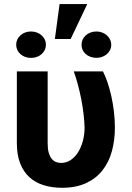

<svg xmlns="http://www.w3.org/2000/svg" viewBox="-20 -886 629 916"><path d="M207.4 -545.5V-201.7Q207.4 -175.1 212.5 -157.3Q217.7 -139.6 226.4 -128.7Q235.1 -117.9 246.8 -113.3Q258.5 -108.7 271.3 -108.7Q297.2 -108.7 318 -123Q338.8 -137.4 353.3 -161Q367.9 -184.7 375.7 -215Q383.5 -245.4 383.5 -277Q382.5 -309.7 378.4 -344.3Q374.3 -378.9 367.5 -413.5Q360.8 -448.2 351.7 -481.7Q342.7 -515.3 332 -545.5H471.2Q482.6 -523.1 492.9 -492.9Q503.2 -462.7 511 -427.7Q518.8 -392.8 523.4 -354.4Q528.1 -316.1 528.1 -277Q528.1 -216.6 513.7 -164.2Q499.3 -111.9 468.8 -73.2Q438.2 -34.4 390.4 -12.3Q342.7 9.9 275.9 9.9Q227.3 9.9 187.5 -2.7Q147.7 -15.3 119.5 -41.4Q91.3 -67.5 75.8 -107.6Q60.4 -147.7 60.4 -203.1V-545.5ZM241.8 -699.9 264.2 -866.5H396.3L317.1 -699.9ZM57.2 -672.6Q57.2 -685.7 62.5 -697.3Q67.8 -708.8 77.2 -717.3Q86.6 -725.9 99.6 -730.8Q112.6 -735.8 127.8 -735.8Q142.8 -735.8 155.9 -730.8Q169 -725.9 178.6 -717.3Q188.2 -708.8 193.7 -697.3Q199.2 -685.7 199.2 -672.6Q199.2 -659.4 193.7 -647.9Q188.2 -636.4 178.6 -627.8Q169 -619.3 155.9 -614.5Q142.8 -609.7 127.8 -609.7Q112.9 -609.7 100 -614.5Q87 -619.3 77.4 -627.8Q67.8 -636.4 62.5 -647.9Q57.2 -659.4 57.2 -672.6ZM440.3 -735.8Q454.9 -735.8 467.7 -730.8Q480.5 -725.9 490.1 -717.3Q499.6 -708.8 505.1 -697.1Q510.7 -685.4 510.7 -671.9Q510.7 -658.7 505.1 -647.5Q499.6 -636.4 490.1 -628Q480.5 -619.7 467.7 -614.9Q454.9 -610.1 440.3 -610.1Q424.7 -610.1 411.6 -614.9Q398.4 -619.7 388.8 -628.2Q379.3 -636.7 374.1 -647.9Q369 -659.1 369 -671.9Q369 -685.4 374.1 -696.9Q379.3 -708.5 388.8 -717.2Q398.4 -725.9 411.6 -730.8Q424.7 -735.8 440.3 -735.8Z"/></svg>

Font: Cannonade
Style: Bold
Weight: 700
Designer: Rasmus Andersson
Foundry: rsms
Version: Version 3.012;git-f93a4a705